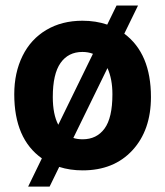

<svg xmlns="http://www.w3.org/2000/svg" viewBox="-20 -614 604 703"><path d="M32.2 -269Q32.2 -347.7 62.5 -409.2Q92.8 -470.7 149.7 -504.4Q206.5 -538.1 281.7 -538.1Q331.1 -538.1 372.6 -523.9L406.7 -593.8H485.4L435.1 -490.7Q532.7 -418 532.7 -258.8Q532.7 -137.2 464.8 -63.7Q397 9.8 282.7 9.8Q236.3 9.8 196.8 -2.9L161.6 69.3H83L133.3 -34.2Q32.2 -105.5 32.2 -269ZM173.3 -258.8Q173.3 -195.3 193.4 -157.2L320.3 -417Q302.7 -423.8 281.7 -423.8Q230 -423.8 201.7 -383.5Q173.3 -343.3 173.3 -258.8ZM391.6 -269Q391.6 -324.7 373.5 -364.7L248.5 -108.9Q263.2 -104 282.7 -104Q334 -104 362.8 -143.3Q391.6 -182.6 391.6 -269Z"/></svg>

Font: Robotiche
Style: Bold
Weight: 700
Designer: Google
Version: Version 2.001150; 2014